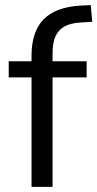

<svg xmlns="http://www.w3.org/2000/svg" viewBox="-20 -729 380 749"><path d="M103 0V-427H14V-490H125L103 -469V-511Q103 -605 149.5 -653Q196 -701 292 -707L334 -709L340 -644L292 -641Q257 -639 233 -626.5Q209 -614 197 -588.5Q185 -563 185 -520V-476L168 -490H318V-427H185V0Z"/></svg>

Font: Nunito Sans 10pt SemiCondensed
Style: Regular
Weight: 400
Width: 4
Designer: Vernon Adams
Foundry: Vernon Adams
Version: Version 3.101;gftools[0.9.27]